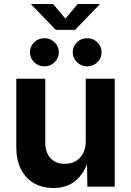

<svg xmlns="http://www.w3.org/2000/svg" viewBox="-20 -944 663 971"><path d="M250.3 6.8Q193.8 6.8 151.4 -17.8Q109 -42.5 85.7 -88.7Q62.4 -134.9 62.4 -198.7V-545.9H208.8V-224.2Q208.8 -173.3 235.2 -144.4Q261.5 -115.5 307.8 -115.5Q339 -115.5 362.7 -129Q386.5 -142.6 400.1 -168.3Q413.7 -194 413.7 -229.8V-545.9H560.3V0H421.8L419.7 -136.3H428.3Q406.6 -67.5 362.6 -30.3Q318.6 6.8 250.3 6.8ZM420.9 -608.4Q390.7 -608.4 369.2 -629.4Q347.8 -650.3 347.8 -679.7Q347.8 -709.2 369.2 -730Q390.7 -750.8 420.9 -750.8Q451.2 -750.8 472.5 -730Q493.8 -709.2 493.8 -679.7Q493.8 -650.2 472.5 -629.3Q451.2 -608.4 420.9 -608.4ZM204.6 -608.4Q174.3 -608.4 152.8 -629.4Q131.4 -650.3 131.4 -679.7Q131.4 -709.2 152.8 -730Q174.3 -750.8 204.6 -750.8Q234.8 -750.8 256.1 -730Q277.5 -709.2 277.5 -679.7Q277.5 -650.2 256.1 -629.3Q234.8 -608.4 204.6 -608.4ZM248.6 -923.9 311 -849.5 372.6 -923.9H483V-920.5L359.6 -793.1H262.1L138.7 -920.5V-923.9Z"/></svg>

Font: Adwaita Sans
Style: Regular
Weight: 400
Designer: Rasmus Andersson
Foundry: rsms
Version: Version 4.001;git-9221beed3